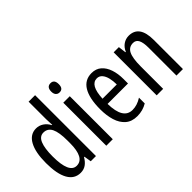

<svg xmlns="http://www.w3.org/2000/svg" viewBox="-74 -1222 1695 1695"><g transform="rotate(-45 773.5 -375.0)"><path d="M199 10Q122 10 82 -61Q42 -132 42 -268Q42 -402 82 -474.5Q122 -547 196 -547Q233 -547 264.5 -526.5Q296 -506 316 -468H320Q317 -513 317 -542V-760H398V0H333L322 -68H317Q295 -30 266.5 -10Q238 10 199 10ZM218 -59Q317 -59 317 -244V-274Q317 -378 293 -426.5Q269 -475 216 -475Q169 -475 147 -422Q125 -369 125 -268Q125 -59 218 -59Z M569 -739Q615 -739 615 -681Q615 -624 569 -624Q547 -624 534 -639Q521 -654 521 -681Q521 -739 569 -739ZM608 -537V0H527V-537Z M888 -546Q943 -546 979 -514.5Q1015 -483 1033 -429.5Q1051 -376 1051 -309V-253H796Q799 -59 915 -59Q944 -59 972.5 -68Q1001 -77 1031 -96V-24Q975 10 906 10Q838 10 796 -26.5Q754 -63 735 -125Q716 -187 716 -265Q716 -402 759.5 -474Q803 -546 888 -546ZM888 -480Q847 -480 824 -440Q801 -400 797 -317H975Q975 -361 966 -398Q957 -435 937.5 -457.5Q918 -480 888 -480Z M1353 -547Q1484 -547 1484 -364V0H1403V-348Q1403 -411 1387 -443Q1371 -475 1335 -475Q1283 -475 1260 -429Q1237 -383 1237 -279V0H1156V-537H1221L1230 -464H1235Q1252 -504 1283.5 -525.5Q1315 -547 1353 -547Z"/></g></svg>

Font: Noto Sans Myanmar ExtraCondensed
Style: Regular
Weight: 400
Width: 2
Designer: Monotype Design Team
Foundry: Monotype Imaging Inc.
Version: Version 2.107; ttfautohint (v1.8.4.7-5d5b)